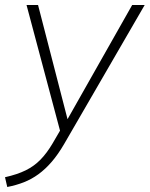

<svg xmlns="http://www.w3.org/2000/svg" viewBox="-43 -520 598 767"><path d="M-14 227 -23 188Q26 177 59.5 160.5Q93 144 118.5 118Q144 92 167 53L202 -7L200 14L63 -500H109L234 -16H211L485 -500H535L214 54Q189 97 163.5 126.5Q138 156 110.5 176Q83 196 52.5 208Q22 220 -14 227Z"/></svg>

Font: Mulish ExtraLight
Style: Italic
Weight: 200
Italic angle: -9°
Designer: Vernon Adams
Foundry: Vernon Adams
Version: Version 3.603